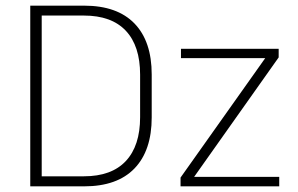

<svg xmlns="http://www.w3.org/2000/svg" viewBox="-20 -659 1054 679"><path d="M112.5 0V-35.5H276.5Q374.5 -35.5 425 -89.5Q475.5 -143.5 475.5 -244.5V-395Q475.5 -496.5 425 -550.2Q374.5 -604 276.5 -604H111.5V-639H277.5Q394.5 -639 455.5 -576Q516.5 -513 516.5 -395.5V-244Q516.5 -126.5 455.5 -63.2Q394.5 0 277.5 0ZM87 0V-639H127.5V0ZM967.5 -33.5V0H618.5V-31L918 -453.5H620V-486.5H965.5V-456L666.5 -33.5Z"/></svg>

Font: Anek Latin ExtraLight
Style: Regular
Weight: 250
Designer: Yesha Goshar
Foundry: Ek Type
Version: Version 1.003